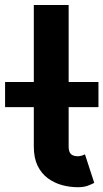

<svg xmlns="http://www.w3.org/2000/svg" viewBox="-40 -743 417 775"><path d="M357.4 -310.5V-412.1H-19.5Q-19.5 -400.9 -19.5 -381.1Q-19.5 -361.3 -19.5 -341.6Q-19.5 -321.8 -19.5 -310.5ZM302.9 -120.1Q298.2 -117.1 289.6 -114.7Q281.1 -112.3 274.6 -112.3Q264.7 -112.3 257.5 -114.6Q250.2 -116.8 245.8 -121.7Q241.3 -126.6 239.2 -133.9Q237.1 -141.1 237.1 -151V-214.8V-282.2V-722.7H96.5V-282.2V-214.8V-151Q96.5 -105.7 111.7 -74.2Q127 -42.8 152.8 -23.7Q178.7 -4.6 210.3 4.1Q241.9 12.7 274.6 12.7Q298.6 12.7 315.2 6.3Q331.7 0 340.4 -4.9Z"/></svg>

Font: Giphurs SC
Style: Regular
Weight: 400
Version: Version 0.920